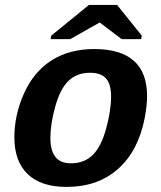

<svg xmlns="http://www.w3.org/2000/svg" viewBox="-20 -733 640 763"><path d="M244.6 9.8Q143.1 9.8 90.1 -41Q37.1 -91.8 37.1 -187Q37.1 -276.9 75.9 -362.8Q114.7 -448.7 185.5 -493.4Q256.3 -538.1 354 -538.1Q564.5 -538.1 564.5 -351.1Q564.5 -314 555.2 -264.6Q529.8 -133.3 449.2 -61.8Q368.7 9.8 244.6 9.8ZM421.4 -349.1Q421.4 -398.4 401.4 -421.1Q381.3 -443.8 337.9 -443.8Q285.6 -443.8 252.4 -411.9Q219.2 -379.9 199.7 -310.1Q180.2 -240.2 180.2 -184.6Q180.2 -84 261.2 -84Q314.5 -84 348.1 -116.7Q381.8 -149.4 401.6 -221.4Q421.4 -293.5 421.4 -349.1ZM543.5 -591.3 541 -577.6H463.4L377 -643.1H375L259.3 -577.6H181.2L183.6 -591.3L333.5 -713.4H445.3Z"/></svg>

Font: Cousine
Style: Bold Italic
Weight: 700
Italic angle: -12°
Monospace: yes
Designer: Steve Matteson
Foundry: Ascender Corporation
Version: Version 1.20